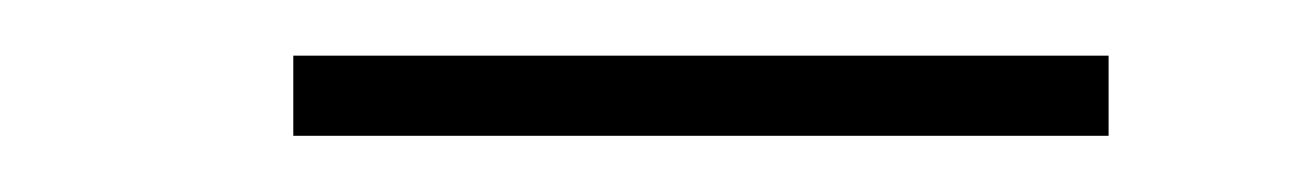

<svg xmlns="http://www.w3.org/2000/svg" viewBox="-20 -20 468 69"><path d="M378.4 0H85.4V28.8H378.4Z"/></svg>

Font: Estedad-FD-VF Thin
Style: Regular
Weight: 100
Designer: Amin Abedi
Version: Version 5.0